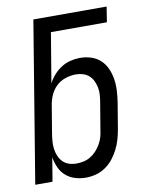

<svg xmlns="http://www.w3.org/2000/svg" viewBox="-84 -796 668 865"><g transform="rotate(-10 250.0 -363.5)"><path d="M239 8Q213 8 189 0.5Q165 -7 147 -23Q129 -39 119 -61.5Q109 -84 105 -109L87 0H8L129 -735H464L453 -665H197L159 -437Q169 -457 184.5 -474.5Q200 -492 219.5 -504.5Q239 -517 261.5 -522.5Q284 -528 305 -528Q332 -528 356.5 -520Q381 -512 399 -495Q417 -478 427 -455Q437 -432 441 -406.5Q445 -381 443.5 -354Q442 -327 438 -301L418 -181Q414 -158 407.5 -135.5Q401 -113 390 -91.5Q379 -70 364 -51Q349 -32 328.5 -18Q308 -4 285 2Q262 8 239 8ZM208 -62Q224 -62 240.5 -65.5Q257 -69 272 -78Q287 -87 299 -100Q311 -113 320 -128.5Q329 -144 333.5 -160Q338 -176 340 -192L360 -312Q363 -329 364.5 -346.5Q366 -364 363 -380.5Q360 -397 353 -412Q346 -427 334.5 -437.5Q323 -448 307 -453Q291 -458 274 -458Q251 -458 226.5 -450Q202 -442 184 -424.5Q166 -407 156 -383.5Q146 -360 143 -337L123 -217Q120 -199 118.5 -181Q117 -163 119 -146Q121 -129 127.5 -113Q134 -97 145.5 -85Q157 -73 173.5 -67.5Q190 -62 208 -62Z"/></g></svg>

Font: Iosevka Term Curly Oblique
Style: Regular
Weight: 400
Italic angle: -9°
Designer: Belleve Invis
Foundry: Belleve Invis
Version: Version 32.3.0